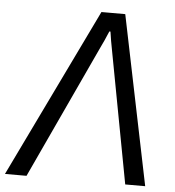

<svg xmlns="http://www.w3.org/2000/svg" viewBox="-110 -794 770 843"><g transform="rotate(5 275.0 -372.5)"><path d="M-57 0H38L308 -581C322 -610 334 -636 345 -663H350C354 -636 358 -610 364 -581L473 0H561L408 -745H303Z"/></g></svg>

Font: Cheyenne Sans
Style: Italic
Weight: 400
Italic angle: -8.13011°
Designer: The Public Sans project authors (U.S. Web Design System), Libre Franklin designed by Pablo Impallari and Rodrigo Fuenzal
Foundry: The Cheyenne Sans Project Authors
Version: Version 2.007